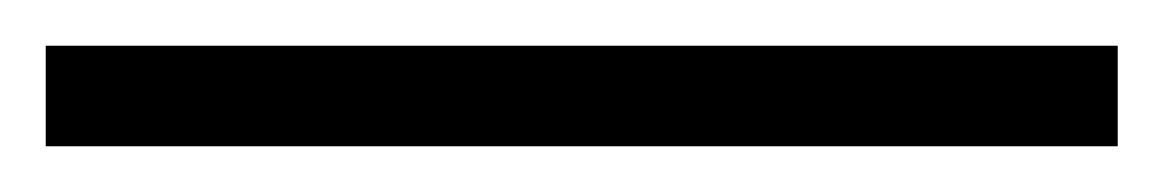

<svg xmlns="http://www.w3.org/2000/svg" viewBox="-25 63 509 84"><path d="M-5 127V83H464V127Z"/></svg>

Font: Noto Serif Malayalam Light
Style: Regular
Weight: 300
Designer: Indian type Foundry, Jelle Bosma, Monotype Design Team
Foundry: Monotype Imaging Inc.
Version: Version 2.104; ttfautohint (v1.8.4.7-5d5b)